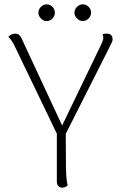

<svg xmlns="http://www.w3.org/2000/svg" viewBox="-20 -856 562 885"><path d="M263 -227Q257 -228 252.5 -230.5Q248 -233 245 -236.5Q242 -240 240 -244L43 -653Q38 -662 31 -671.5Q24 -681 18 -686Q24 -692 31.5 -696.5Q39 -701 50 -701Q61 -701 67.5 -695.5Q74 -690 79 -680L275 -259L256 -256L446 -650Q456 -671 456 -680Q456 -685 455.5 -689.5Q455 -694 452 -698Q458 -700 462.5 -700.5Q467 -701 474 -701Q486 -701 492.5 -694Q499 -687 499 -675Q499 -669 496 -661.5Q493 -654 488 -645L282 -237ZM283 -256 284 -94Q284 -63 286 -39.5Q288 -16 292 -2Q288 2 282 5.5Q276 9 267 9Q256 9 249 1.5Q242 -6 242 -19V-254ZM195 -759Q180 -759 168.5 -771Q157 -783 157 -797Q157 -813 168.5 -824.5Q180 -836 195 -836Q211 -836 222 -824.5Q233 -813 233 -797Q233 -783 222 -771Q211 -759 195 -759ZM361 -759Q347 -759 335 -771Q323 -783 323 -797Q323 -813 335 -824.5Q347 -836 361 -836Q377 -836 388.5 -824.5Q400 -813 400 -797Q400 -783 388.5 -771Q377 -759 361 -759Z"/></svg>

Font: Arima ExtraLight
Style: Regular
Weight: 250
Designer: Joana Correia and Natanael Gama
Foundry: NDISCOVER
Version: Version 1.101;gftools[0.9.23]